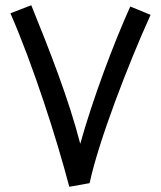

<svg xmlns="http://www.w3.org/2000/svg" viewBox="-20 -711 618 737"><path d="M246 6 324 -8C358 -168 471 -462 558 -654L480 -686C416 -544 337 -334 288 -159C245 -328 168 -524 100 -691L20 -660C107 -461 197 -181 246 6Z"/></svg>

Font: Noto Sans Arabic UI
Style: Regular
Weight: 400
Designer: Monotype Design Team, Nadine Chahine and Nizar Qandah
Foundry: Monotype Imaging Inc.
Version: Version 2.010